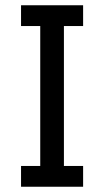

<svg xmlns="http://www.w3.org/2000/svg" viewBox="-20 -710 396 730"><path d="M60 0V-79H133V-611H60V-690H296V-611H223V-79H296V0Z"/></svg>

Font: Radio Canada Condensed
Style: Regular
Weight: 400
Width: 3
Designer: Charles Daoud, Etienne Aubert Bonn, Alexandre Saumier Demers, Jacques Le Bailly
Foundry: Radio-Canada
Version: Version 2.104; ttfautohint (v1.8.4.7-5d5b);gftools[0.9.28.de